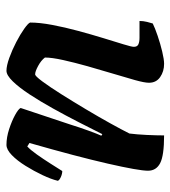

<svg xmlns="http://www.w3.org/2000/svg" viewBox="14 -554 540 609"><g transform="rotate(90 284.5 -250.0)"><path d="M205 0Q189 0 164 -9Q139 -18 114 -31Q89 -44 71.5 -56.5Q54 -69 52 -75Q52 -105 59.5 -145Q67 -185 78.5 -227.5Q90 -270 101.5 -307.5Q113 -345 121 -371Q129 -397 129 -404Q129 -415 121 -418.5Q113 -422 100 -422H47Q47 -434 50 -446Q53 -458 55 -464Q69 -471 94 -479.5Q119 -488 144 -494Q169 -500 183 -500Q207 -500 225 -487.5Q243 -475 243 -452Q243 -438 234.5 -407.5Q226 -377 214 -337.5Q202 -298 190.5 -257Q179 -216 171 -180Q163 -144 163 -122Q172 -110 189.5 -100.5Q207 -91 216 -91Q221 -90 238.5 -113.5Q256 -137 279 -173.5Q302 -210 326.5 -251Q351 -292 371.5 -329Q392 -366 404 -390Q407 -413 408.5 -444.5Q410 -476 410 -500Q474 -500 498 -487.5Q522 -475 522 -449Q522 -420 499.5 -321.5Q477 -223 434 -73L445 -66Q456 -76 470.5 -96.5Q485 -117 499 -139Q513 -161 523 -177Q532 -177 542 -172.5Q552 -168 554 -163Q549 -142 536 -114.5Q523 -87 506.5 -60.5Q490 -34 472.5 -17Q455 0 440 0Q416 0 390 -8.5Q364 -17 345 -27.5Q326 -38 323 -45L375 -201Q385 -233 395 -260.5Q405 -288 411 -301L406 -304Q389 -270 368 -229Q347 -188 324.5 -147.5Q302 -107 280 -73.5Q258 -40 238.5 -20Q219 0 205 0Z"/></g></svg>

Font: Texturina
Style: Bold Italic
Weight: 700
Italic angle: -11°
Designer: Guillermo Torres Carreño
Foundry: Omnibus-Type
Version: Version 1.002; ttfautohint (v1.8.3)